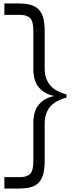

<svg xmlns="http://www.w3.org/2000/svg" viewBox="-20 -840 431 1100"><path d="M91 240Q133 240 161 231Q189 222 205.5 202.5Q222 183 229 152.5Q236 122 236 80V-133Q236 -187 264 -224.5Q292 -262 361 -281V-299Q292 -318 264 -355.5Q236 -393 236 -447V-660Q236 -702 229 -732Q222 -762 205.5 -781.5Q189 -801 161 -810.5Q133 -820 91 -820H5V-755H92Q133 -755 152 -737Q171 -719 171 -662V-446Q171 -375 203.5 -338Q236 -301 291 -290Q236 -279 203.5 -242Q171 -205 171 -134V82Q171 139 152 157Q133 175 92 175H5V240Z"/></svg>

Font: Tilda Sans
Style: Regular
Weight: 400
Designer: ParaType Ltd
Foundry: ParaType Ltd
Version: Version 1.009